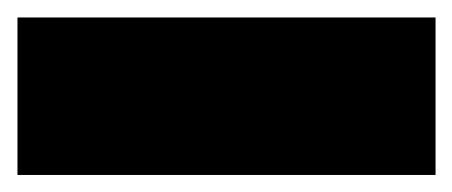

<svg xmlns="http://www.w3.org/2000/svg" viewBox="-30 14 523 222"><path d="M-9.8 216.3V34.2H473.6V216.3Z"/></svg>

Font: Pinar DS4-ExtraBold
Style: Regular
Weight: 800
Designer: Amin Abedi
Version: Version 2.000